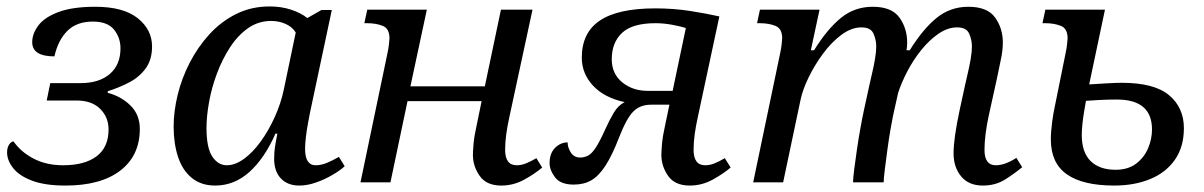

<svg xmlns="http://www.w3.org/2000/svg" viewBox="-20 -566 3738 596"><path d="M183 10Q120 10 80 -5Q40 -20 21 -44Q2 -68 2 -93Q2 -108 8.5 -117.5Q15 -127 22 -127Q45 -94 84.5 -73.5Q124 -53 176 -53Q243 -53 280 -81Q317 -109 317 -164Q317 -202 291 -228Q265 -254 218 -254H125L136 -308H230Q288 -308 321 -336.5Q354 -365 354 -416Q354 -449 334 -474Q314 -499 268 -499Q218 -499 189 -470Q160 -441 149 -391Q80 -391 80 -435Q80 -462 99.5 -487.5Q119 -513 162.5 -529Q206 -545 276 -545Q363 -545 407.5 -509.5Q452 -474 452 -422Q452 -381 432.5 -354Q413 -327 381.5 -310.5Q350 -294 315 -283L314 -278Q356 -267 385 -238.5Q414 -210 414 -166Q414 -83 353.5 -36.5Q293 10 183 10Z M648 10Q604 10 575 -14Q546 -38 532.5 -79.5Q519 -121 519 -173Q519 -220 531.5 -271.5Q544 -323 569 -371.5Q594 -420 630 -459.5Q666 -499 713 -522.5Q760 -546 817 -546Q853 -546 883.5 -536Q914 -526 934 -510L978 -535H1010L942 -215Q940 -204 936 -183Q932 -162 929.5 -140Q927 -118 927 -104Q927 -53 960 -53Q977 -53 995 -60.5Q1013 -68 1032 -79L1050 -50Q1036 -37 1012 -23Q988 -9 961 0.5Q934 10 909 10Q873 10 852 -12Q831 -34 831 -73Q831 -93 833.5 -109.5Q836 -126 841 -151H835Q801 -74 754 -32Q707 10 648 10ZM684 -53Q710 -53 737.5 -73Q765 -93 789.5 -127Q814 -161 833 -203Q852 -245 861 -288L898 -465Q887 -483 866 -492Q845 -501 822 -501Q782 -501 750 -478.5Q718 -456 694 -419Q670 -382 653.5 -338Q637 -294 629 -249.5Q621 -205 621 -169Q621 -107 639 -80Q657 -53 684 -53Z M1536 10Q1490 10 1469 -20Q1448 -50 1448 -85Q1448 -96 1450 -119.5Q1452 -143 1459 -174L1475 -252H1245L1192 0H1099L1183 -402Q1186 -416 1187.5 -429.5Q1189 -443 1189 -447Q1189 -477 1168.5 -485.5Q1148 -494 1119 -494H1111L1120 -536H1305L1254 -298H1485L1535 -536H1633L1561 -202Q1555 -175 1551.5 -149.5Q1548 -124 1548 -101Q1548 -53 1584 -53Q1598 -53 1612 -58.5Q1626 -64 1645 -75L1663 -46Q1641 -27 1607.5 -8.5Q1574 10 1536 10Z M2121 10Q2075 10 2054 -20Q2033 -50 2033 -85Q2033 -96 2035 -119.5Q2037 -143 2044 -174L2058 -241H2001Q1967 -241 1946 -220Q1925 -199 1902 -140Q1880 -83 1859 -51Q1838 -19 1815 -6Q1792 7 1761 7Q1720 7 1703 -15.5Q1686 -38 1686 -60Q1686 -90 1703 -107Q1720 -124 1742 -124Q1742 -108 1752 -92.5Q1762 -77 1781 -77Q1794 -77 1805.5 -83Q1817 -89 1829.5 -108Q1842 -127 1859 -165Q1872 -194 1885.5 -216.5Q1899 -239 1919 -249Q1855 -263 1820.5 -300.5Q1786 -338 1786 -387Q1786 -465 1842.5 -502.5Q1899 -540 2014 -540Q2071 -540 2122 -532Q2173 -524 2213 -515L2146 -202Q2140 -175 2136.5 -149.5Q2133 -124 2133 -101Q2133 -53 2169 -53Q2183 -53 2197 -58.5Q2211 -64 2230 -75L2248 -46Q2226 -27 2192.5 -8.5Q2159 10 2121 10ZM1990 -284H2068L2109 -479Q2094 -484 2067 -489Q2040 -494 2015 -494Q1943 -494 1911 -464Q1879 -434 1879 -382Q1879 -337 1911.5 -310.5Q1944 -284 1990 -284Z M3031 10Q2987 10 2963.5 -18.5Q2940 -47 2940 -90Q2940 -136 2959 -225L2976 -303Q2979 -317 2984 -338Q2989 -359 2993 -382Q2997 -405 2997 -422Q2997 -442 2988.5 -461.5Q2980 -481 2951 -481Q2922 -481 2893.5 -461.5Q2865 -442 2840 -411Q2815 -380 2796.5 -344.5Q2778 -309 2768 -278L2752 -206Q2749 -192 2744 -163Q2739 -134 2734.5 -100.5Q2730 -67 2726.5 -39Q2723 -11 2723 0H2628Q2628 -12 2631.5 -39.5Q2635 -67 2640 -101.5Q2645 -136 2651 -169Q2657 -202 2662 -225L2679 -303Q2682 -317 2687 -338Q2692 -359 2696 -382Q2700 -405 2700 -422Q2700 -442 2691.5 -461.5Q2683 -481 2654 -481Q2623 -481 2592 -458Q2561 -435 2534.5 -399Q2508 -363 2489.5 -324.5Q2471 -286 2465 -256L2411 0H2318L2402 -402Q2405 -416 2406.5 -429.5Q2408 -443 2408 -447Q2408 -477 2387.5 -485.5Q2367 -494 2338 -494H2330L2339 -536H2524L2497 -410H2507Q2548 -476 2590.5 -510.5Q2633 -545 2689 -545Q2748 -545 2772 -511.5Q2796 -478 2796 -434Q2796 -428 2795.5 -422Q2795 -416 2794 -410H2804Q2845 -476 2887.5 -510.5Q2930 -545 2986 -545Q3045 -545 3069 -511.5Q3093 -478 3093 -434Q3093 -409 3086.5 -379.5Q3080 -350 3075 -324L3049 -206Q3043 -178 3039.5 -151Q3036 -124 3036 -101Q3036 -53 3071 -53Q3100 -53 3135 -76L3153 -47Q3129 -27 3099.5 -8.5Q3070 10 3031 10Z M3439 10Q3341 10 3291.5 -25Q3242 -60 3242 -133Q3242 -157 3246 -187Q3250 -217 3254 -234L3288 -402Q3291 -416 3292.5 -429.5Q3294 -443 3294 -447Q3294 -477 3273.5 -485.5Q3253 -494 3224 -494H3216L3225 -536H3410L3361 -304Q3392 -306 3419 -307.5Q3446 -309 3462 -309Q3563 -309 3609 -270.5Q3655 -232 3655 -168Q3655 -110 3627 -70Q3599 -30 3550 -10Q3501 10 3439 10ZM3443 -39Q3481 -39 3506 -57.5Q3531 -76 3543.5 -105Q3556 -134 3556 -164Q3556 -257 3447 -257Q3415 -257 3390 -255.5Q3365 -254 3351 -253Q3349 -241 3345.5 -221Q3342 -201 3340 -181Q3338 -161 3338 -147Q3338 -93 3365.5 -66Q3393 -39 3443 -39Z"/></svg>

Font: NotoSerif-Italic
Style: Regular
Weight: 400
Italic angle: -12°
Designer: Monotype Design Team
Foundry: Monotype Imaging Inc.
Version: Version 2.007; ttfautohint (v1.8) -l 8 -r 50 -G 200 -x 14 -D